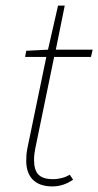

<svg xmlns="http://www.w3.org/2000/svg" viewBox="-20 -656 352 688"><path d="M168 12C200 12 224 0 242 -12L230 -30C214 -20 192 -14 170 -14C118 -14 102 -38 102 -84C102 -98 104 -110 106 -122L174 -452H306L312 -478H180L212 -636H188L152 -478L74 -474L70 -452H146L78 -124C75 -108 74 -96 74 -80C74 -30 98 12 168 12Z"/></svg>

Font: Source Sans Pro ExtraLight
Style: Italic
Weight: 200
Italic angle: -11°
Designer: Paul D. Hunt
Foundry: Adobe Systems Incorporated
Version: Version 3.006;hotconv 1.0.111;makeotfexe 2.5.65597